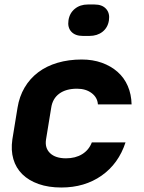

<svg xmlns="http://www.w3.org/2000/svg" viewBox="-20 -825 640 855"><path d="M253 10Q196 10 152 -5.5Q108 -21 79.5 -49Q51 -77 39.5 -116.5Q28 -156 35 -204L58 -345Q66 -395 89.5 -435Q113 -475 150 -503Q187 -531 236.5 -545.5Q286 -560 344 -560Q393 -560 433.5 -545.5Q474 -531 503.5 -505Q533 -479 549 -442Q565 -405 566 -360H416Q414 -391 388 -410.5Q362 -430 323 -430Q274 -430 244 -408Q214 -386 208 -345L185 -204Q179 -166 203 -143Q227 -120 274 -120Q316 -120 346 -138.5Q376 -157 389 -191H539Q508 -96 432.5 -43Q357 10 253 10ZM371 -805H401Q435 -805 452.5 -785.5Q470 -766 465 -734Q460 -702 436.5 -683.5Q413 -665 378 -665H349Q315 -665 297.5 -684Q280 -703 285 -735Q290 -767 313.5 -786Q337 -805 371 -805Z"/></svg>

Font: JetBrains Mono ExtraBold
Style: Italic
Weight: 800
Designer: Philipp Nurullin, Konstantin Bulenkov
Foundry: JetBrains
Version: Version 1.000; ttfautohint (v1.8.3)